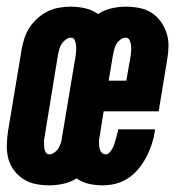

<svg xmlns="http://www.w3.org/2000/svg" viewBox="-26 -548 546 576"><path d="M122 8Q101 8 81 4Q61 0 44.5 -10.5Q28 -21 16 -37Q4 -53 -1 -72Q-6 -91 -5.5 -112Q-5 -133 -2 -154L39 -400Q42 -417 47.5 -434Q53 -451 63 -466Q73 -481 87 -493.5Q101 -506 117.5 -514Q134 -522 151.5 -525Q169 -528 186 -528Q209 -528 230 -523Q251 -518 268 -506Q287 -518 308.5 -523Q330 -528 351 -528Q372 -528 392.5 -524Q413 -520 429 -509.5Q445 -499 456.5 -483Q468 -467 474 -448Q480 -429 479.5 -408Q479 -387 475 -366L450 -214H285L273 -139Q271 -131 271 -122.5Q271 -114 272 -106Q273 -98 278 -91.5Q283 -85 291 -85Q298 -85 303 -91Q308 -97 311.5 -103Q315 -109 317 -116Q319 -123 321 -129.5Q323 -136 324.5 -142.5Q326 -149 328 -156V-160H439L438 -151Q435 -132 428.5 -113Q422 -94 412.5 -76Q403 -58 389.5 -41.5Q376 -25 358.5 -13.5Q341 -2 321.5 3Q302 8 283 8Q261 8 240.5 3.5Q220 -1 204 -13Q185 -1 163.5 3.5Q142 8 122 8ZM300 -306H353L366 -381Q367 -389 367.5 -397Q368 -405 367 -413Q366 -421 362.5 -428Q359 -435 351 -435Q343 -435 335.5 -429.5Q328 -424 323.5 -416.5Q319 -409 317 -401Q315 -393 313 -384ZM122 -85Q130 -85 137.5 -90.5Q145 -96 149.5 -103.5Q154 -111 156.5 -119Q159 -127 160 -136L201 -381Q202 -389 202.5 -397Q203 -405 202 -413Q201 -421 198 -428Q195 -435 187 -435Q179 -435 171.5 -429.5Q164 -424 159 -416.5Q154 -409 152 -401Q150 -393 148 -384L108 -139Q106 -131 106 -123Q106 -115 106.5 -107Q107 -99 110.5 -92Q114 -85 122 -85Z"/></svg>

Font: Iosevka Heavy Oblique
Style: Regular
Weight: 900
Italic angle: -9°
Monospace: yes
Designer: Belleve Invis
Foundry: Belleve Invis
Version: Version 32.5.0; ttfautohint (v1.8.4)